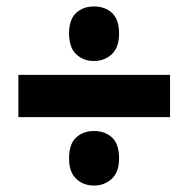

<svg xmlns="http://www.w3.org/2000/svg" viewBox="-20 -716 584 595"><path d="M271 -527Q238 -527 216 -548Q194 -569 194 -612Q194 -656 216 -676Q238 -696 271 -696Q305 -696 327 -676Q349 -656 349 -612Q349 -569 326.5 -548Q304 -527 271 -527ZM37 -353V-484H507V-353ZM271 -141Q238 -141 216 -162Q194 -183 194 -225Q194 -270 216 -290Q238 -310 271 -310Q305 -310 327 -290Q349 -270 349 -225Q349 -183 326.5 -162Q304 -141 271 -141Z"/></svg>

Font: Noto Sans Malayalam UI SemiCondensed Black
Style: Regular
Weight: 900
Width: 4
Designer: Jelle Bosma - Monotype Design Team
Foundry: Monotype Imaging Inc.
Version: Version 2.104; ttfautohint (v1.8.4.7-5d5b)